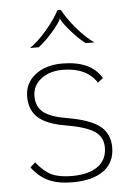

<svg xmlns="http://www.w3.org/2000/svg" viewBox="-52 -740 546 789"><g transform="rotate(-5 221.0 -345.0)"><path d="M48 -66 69 -85Q100 -46 131.5 -31Q163 -16 215 -16Q285 -16 322.5 -43.5Q360 -71 360 -121Q360 -165 324.5 -188.5Q289 -212 199 -227Q127 -240 93.5 -271Q60 -302 60 -357Q60 -412 103 -446Q146 -480 215 -480Q333 -480 377 -406L355 -389Q312 -454 215 -454Q160 -454 125 -426.5Q90 -399 90 -355Q90 -313 119 -289.5Q148 -266 215 -255Q309 -239 349.5 -207.5Q390 -176 390 -119Q390 -57 344.5 -23.5Q299 10 215 10Q157 10 117.5 -8Q78 -26 48 -66ZM215 -700H229Q249 -662 285.5 -619.5Q322 -577 355 -555H319Q292 -575 260.5 -611Q229 -647 222 -665Q215 -647 183.5 -611Q152 -575 125 -555H89Q122 -577 158.5 -619.5Q195 -662 215 -700Z"/></g></svg>

Font: KoHo ExtraLight
Style: Regular
Weight: 275
Version: Version 1.000; ttfautohint (v1.6)